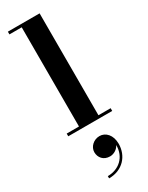

<svg xmlns="http://www.w3.org/2000/svg" viewBox="-279 -794 921 1192"><g transform="rotate(-30 182.0 -198.5)"><path d="M24.5 -19.5V0H339.5V-19.5H252V-750H24.5V-730.5H112.5V-19.5ZM115 167C115 205 141 238 187.5 238C218 238 245 218 255 195.5C256.5 282 193.5 337 113.5 337V353C211.5 353 272.5 283 272.5 196C272.5 133.5 236 95.5 192.5 95.5C150 95.5 115 128.5 115 167Z"/></g></svg>

Font: Bodoni* 11pt
Style: Bold
Weight: 700
Version: Version 2.3